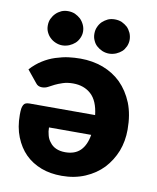

<svg xmlns="http://www.w3.org/2000/svg" viewBox="-83 -791 705 864"><g transform="rotate(10 269.5 -359.5)"><path d="M356.9 -196.8H164.1Q164.1 -178.2 168.9 -161.6Q173.3 -143.6 184.6 -130.4Q195.3 -115.7 212.4 -107.9Q230.5 -99.6 254.9 -99.6Q299.3 -99.6 324.2 -124.5Q349.1 -149.4 356.9 -196.8ZM73.2 -382.3 27.8 -438Q51.3 -464.4 80.1 -482.4Q106.9 -499.5 137.2 -509.3Q169.4 -519.5 195.3 -522.9Q222.7 -526.4 251 -526.4Q305.2 -526.4 353.5 -508.8Q402.3 -490.2 437 -456.1Q472.7 -420.4 493.7 -369.1Q514.2 -317.4 514.2 -248.5Q514.2 -195.3 496.6 -149.4Q478 -103 445.3 -67.9Q412.1 -33.2 364.3 -12.7Q316.4 7.8 257.8 7.8Q205.1 7.8 164.1 -7.8Q120.6 -24.4 90.3 -54.7Q60.5 -84.5 42.5 -129.4Q24.9 -173.3 24.9 -230Q24.9 -247.1 26.4 -258.3Q27.8 -267.6 32.2 -275.9Q36.1 -282.7 43 -285.2Q50.3 -287.6 60.1 -287.6H358.9Q351.6 -352.1 319.3 -381.3Q287.1 -410.6 236.8 -410.6Q210.9 -410.6 190.4 -403.8Q168.5 -396.5 155.8 -390.1Q152.8 -388.7 127.9 -375.5Q115.7 -369.1 101.1 -369.1Q83 -369.1 73.2 -382.3ZM240.2 -647.5Q240.2 -632.3 233.4 -617.7Q226.1 -602.1 215.8 -593.3Q205.6 -584 189.9 -577.1Q173.8 -570.8 158.2 -570.8Q143.1 -570.8 127.9 -577.1Q112.8 -583.5 103 -593.3Q92.8 -602.1 85.4 -617.7Q79.1 -630.9 79.1 -647.5Q79.1 -665.5 85.4 -678.7Q92.3 -693.4 103 -704.1Q113.3 -714.4 127.9 -721.2Q141.6 -727.1 158.2 -727.1Q175.3 -727.1 189.9 -721.2Q205.1 -713.9 215.8 -704.1Q226.6 -693.4 233.4 -678.7Q240.2 -664.1 240.2 -647.5ZM453.1 -647.5Q453.1 -632.8 446.8 -617.7Q439 -601.6 429.7 -593.3Q419.4 -584 403.8 -577.1Q387.7 -570.8 372.1 -570.8Q356 -570.8 340.8 -577.1Q326.2 -583.5 315.4 -593.3Q304.7 -602.5 298.3 -617.7Q292 -630.9 292 -647.5Q292 -665.5 298.3 -678.7Q304.2 -692.9 315.4 -704.1Q326.7 -714.4 340.8 -721.2Q354.5 -727.1 372.1 -727.1Q389.2 -727.1 403.8 -721.2Q418.9 -713.9 429.7 -704.1Q439.5 -694.3 446.8 -678.7Q453.1 -663.6 453.1 -647.5Z"/></g></svg>

Font: Lato-ExtraBold
Style: Regular
Weight: 500
Designer: Lukasz Dziedzic with Adam Twardoch and Botio Nikoltchev
Foundry: tyPoland Lukasz Dziedzic
Version: ""